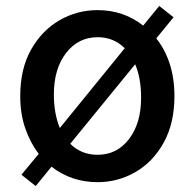

<svg xmlns="http://www.w3.org/2000/svg" viewBox="-20 -598 655 645"><path d="M100 27 52 -11 110 -81Q82 -118 65 -166.5Q48 -215 48 -275Q48 -367 84.5 -431.5Q121 -496 180 -530Q239 -564 308 -564Q395 -564 461 -512L515 -578L563 -540L505 -469Q534 -433 550 -384Q566 -335 566 -275Q566 -184 530 -119Q494 -54 435 -20Q376 14 308 14Q220 14 153 -38ZM308 -78Q373 -78 413.5 -131Q454 -184 454 -269Q454 -336 434 -382L216 -115Q253 -78 308 -78ZM181 -168 399 -436Q362 -473 308 -473Q243 -473 202 -420Q161 -367 161 -281Q161 -216 181 -168Z"/></svg>

Font: Source Han Sans SC Medium
Style: Regular
Weight: 500
Designer: Ryoko NISHIZUKA 西塚涼子 (kana, bopomofo & ideographs); Paul D. Hunt (Latin, Greek & Cyrillic); Sandoll Communications 산돌커뮤니
Foundry: Adobe
Version: Version 2.004;hotconv 1.0.118;makeotfexe 2.5.65603